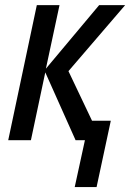

<svg xmlns="http://www.w3.org/2000/svg" viewBox="-20 -558 518 764"><path d="M277.3 186.5 317.9 0H280.8L160.2 -270L103 0H12.7L126.5 -537.6H216.8L162.6 -284.7L374.5 -537.6H478L252.4 -274.9L346.2 -77.6H420.9L364.3 186.5Z"/></svg>

Font: Open Sans SemiCondensed Medium
Style: Italic
Weight: 500
Width: 4
Italic angle: -12°
Designer: Monotype Design Team
Foundry: Monotype Imaging Inc.
Version: Version 3.000